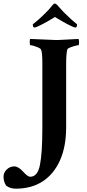

<svg xmlns="http://www.w3.org/2000/svg" viewBox="-118 -870 499 1102"><path d="M-27.3 212.9Q-60.5 212.9 -83 195.3Q-97.7 171.9 -97.7 144.5Q-97.7 120.1 -79.1 102.5Q-60.5 85 -36.1 85Q-12.7 85 14.6 115.2Q41 144.5 54.7 144.5Q98.6 144.5 111.3 76.2Q118.2 42 121.6 -10.3Q125 -62.5 125 -131.8V-509.8Q125 -572.3 117.2 -585.9Q114.3 -591.8 102.1 -597.2Q89.8 -602.5 77.1 -606.4Q64.5 -610.4 56.6 -610.4Q52.7 -610.4 52.7 -627Q52.7 -644.5 54.7 -646.5L196.3 -640.6Q206.1 -639.6 240.2 -641.6Q274.4 -643.6 333 -646.5Q335.9 -637.7 335.9 -628.9Q335.9 -610.4 332 -610.4Q326.2 -610.4 311.5 -606.4Q296.9 -602.5 283.7 -597.2Q270.5 -591.8 268.6 -586.9Q261.7 -562.5 261.7 -503.9V-139.6Q261.7 -29.3 226.6 49.8Q191.4 128.9 127 170.9Q62.5 212.9 -27.3 212.9ZM80.1 -711.9Q70.3 -711.9 70.3 -730.5Q84 -741.2 102.1 -756.8Q120.1 -772.5 141.6 -793.9Q152.3 -803.7 162.6 -815.4Q172.9 -827.1 183.6 -840.8Q191.4 -849.6 196.3 -849.6Q202.1 -849.6 210.9 -840.8L225.6 -824.2Q232.4 -817.4 238.3 -810.5Q244.1 -803.7 250 -797.9Q273.4 -774.4 292 -757.8Q310.5 -741.2 324.2 -730.5Q324.2 -711.9 314.5 -711.9Q308.6 -711.9 287.1 -722.2Q265.6 -732.4 240.2 -747.1Q214.8 -761.7 197.3 -772.5Q180.7 -761.7 154.8 -747.1Q128.9 -732.4 107.4 -722.2Q85.9 -711.9 80.1 -711.9Z"/></svg>

Font: Crimson Text
Style: Bold
Weight: 700
Designer: Sebastian Kosch
Foundry: Sebastian Kosch
Version: Version 1.100